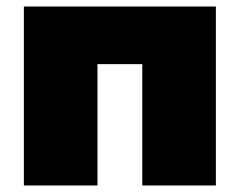

<svg xmlns="http://www.w3.org/2000/svg" viewBox="-20 -567 733 587"><path d="M53 0V-547H640V0H415V-418L464 -371H229L278 -418V0Z"/></svg>

Font: MOST Montserrat Black
Style: Regular
Weight: 900
Designer: Julieta Ulanovsky
Foundry: Julieta Ulanovsky
Version: Version 8.000;March 11, 2024;FontCreator 15.0.0.2926 64-bit